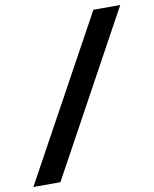

<svg xmlns="http://www.w3.org/2000/svg" viewBox="-120 -754 717 895"><g transform="rotate(-10 238.0 -306.5)"><path d="M384 -689H511L93 76H-35Z"/></g></svg>

Font: Decalotype
Style: Bold Italic
Weight: 700
Italic angle: -12°
Designer: Alfredo Marco Pradil
Foundry: Alfredo Marco Pradil
Version: Version 1.0